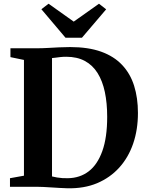

<svg xmlns="http://www.w3.org/2000/svg" viewBox="-20 -1002 785 1030"><path d="M341.5 8Q322.5 7.5 300.5 6.2Q278.5 5 256 3.5Q233.5 2 213.2 1Q193 0 177.5 0H33.5V-46L108.5 -59.5V-680.5L36 -695.5V-743H175.5Q206.5 -743 236.5 -744.8Q266.5 -746.5 296.5 -748Q326.5 -749.5 356.5 -749.5Q453.5 -749.5 522.5 -724.8Q591.5 -700 635.2 -653.5Q679 -607 699.5 -541.8Q720 -476.5 720 -396Q720 -306.5 694.5 -232Q669 -157.5 619.8 -103Q570.5 -48.5 500.8 -19.2Q431 10 341.5 8ZM344.5 -46Q409 -47 456 -83Q503 -119 529 -191.8Q555 -264.5 555 -375Q555 -449 542.5 -508.2Q530 -567.5 503.5 -610Q477 -652.5 435.2 -675Q393.5 -697.5 335 -697.5Q318 -697.5 303.2 -695.8Q288.5 -694 277.2 -692.5Q266 -691 259 -690.5V-55.5Q272.5 -52 286.5 -49.8Q300.5 -47.5 315.2 -46.5Q330 -45.5 344.5 -46ZM331.5 -799.5 202 -952.5 240.5 -982 375.5 -886 511 -982 549.5 -952 419.5 -799.5Z"/></svg>

Font: Merriweather 60pt
Style: Bold
Weight: 700
Version: Version 2.100